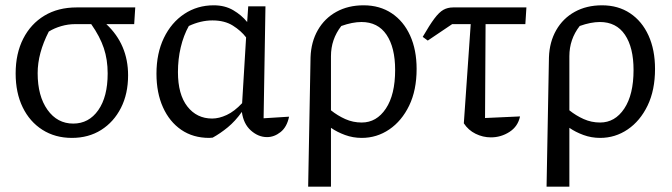

<svg xmlns="http://www.w3.org/2000/svg" viewBox="-20 -511 2533 724"><path d="M463 -227Q463 -157 436 -104Q409 -51 361.5 -21Q314 9 251 9Q188 9 140 -21.5Q92 -52 65.5 -106.5Q39 -161 39 -234Q39 -309 67.5 -365Q96 -421 147.5 -452Q199 -483 269 -483H490L486 -420H381Q463 -343 463 -227ZM263 -420Q237 -420 211 -412.5Q185 -405 164 -392Q143 -351 132.5 -312Q122 -273 122 -235Q122 -149 159 -97Q196 -45 256 -45Q315 -45 350.5 -95.5Q386 -146 386 -234Q386 -286 371.5 -329.5Q357 -373 324 -420Z M782 8Q776 9 769 9Q708 9 663.5 -21.5Q619 -52 594.5 -106.5Q570 -161 570 -233Q570 -310 598 -368Q626 -426 675 -458.5Q724 -491 786 -491Q828 -491 859.5 -472.5Q891 -454 912 -428L916 -487H981L974 -65L1070 -71Q1062 -32 1038 -13Q1014 6 987 6Q954 6 926 -19Q898 -44 892 -89Q867 -54 839 -31Q811 -8 782 8ZM651 -239Q651 -155 686.5 -109.5Q722 -64 780 -64Q806 -64 835 -77.5Q864 -91 893 -122L908 -370Q889 -395 858 -414.5Q827 -434 781 -434Q737 -434 692 -413Q672 -377 661.5 -332.5Q651 -288 651 -239Z M1142 193 1151 -295Q1153 -353 1178.5 -397.5Q1204 -442 1248.5 -466.5Q1293 -491 1351 -491Q1412 -491 1457 -461Q1502 -431 1526.5 -377Q1551 -323 1551 -251Q1551 -171 1523 -113Q1495 -55 1448 -23Q1401 9 1344 9Q1311 9 1281 -2Q1251 -13 1228 -29V193ZM1228 -299V-95Q1253 -75 1282 -62Q1311 -49 1344 -49Q1400 -49 1435 -101.5Q1470 -154 1470 -247Q1470 -332 1437.5 -380Q1405 -428 1343 -428Q1309 -428 1267 -413Q1228 -363 1228 -299Z M1593 -358 1574 -372Q1600 -417 1618 -441Q1636 -465 1652 -474Q1668 -483 1689 -483H1965L1961 -420H1811L1809 -66L1941 -72Q1933 -34 1901 -13.5Q1869 7 1831 7Q1801 7 1773.5 -6.5Q1746 -20 1729 -46L1755 -420H1685Z M2041 193 2050 -295Q2052 -353 2077.5 -397.5Q2103 -442 2147.5 -466.5Q2192 -491 2250 -491Q2311 -491 2356 -461Q2401 -431 2425.5 -377Q2450 -323 2450 -251Q2450 -171 2422 -113Q2394 -55 2347 -23Q2300 9 2243 9Q2210 9 2180 -2Q2150 -13 2127 -29V193ZM2127 -299V-95Q2152 -75 2181 -62Q2210 -49 2243 -49Q2299 -49 2334 -101.5Q2369 -154 2369 -247Q2369 -332 2336.5 -380Q2304 -428 2242 -428Q2208 -428 2166 -413Q2127 -363 2127 -299Z"/></svg>

Font: Piazzolla
Style: Regular
Weight: 400
Designer: Juan Pablo del Peral
Foundry: Huerta Tipografica
Version: Version 1.330